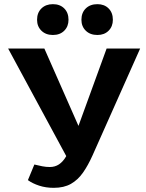

<svg xmlns="http://www.w3.org/2000/svg" viewBox="-20 -891 703 922"><path d="M238 11Q200 11 168 0.5Q136 -10 114 -26L145 -101Q165 -96 183 -92.5Q201 -89 219 -89Q244 -89 263 -101.5Q282 -114 296.5 -138.5Q311 -163 325 -199L492 -658H653L424 -144Q403 -97 378.5 -62Q354 -27 320.5 -8Q287 11 238 11ZM313 -114 19 -658H193L398 -193ZM234 -723Q200 -723 179 -743.5Q158 -764 158 -796Q158 -830 179 -850.5Q200 -871 234 -871Q268 -871 288.5 -850.5Q309 -830 309 -796Q309 -764 288.5 -743.5Q268 -723 234 -723ZM448 -723Q413 -723 392 -743.5Q371 -764 371 -796Q371 -830 392 -850.5Q413 -871 448 -871Q481 -871 501.5 -850.5Q522 -830 522 -796Q522 -764 501.5 -743.5Q481 -723 448 -723Z"/></svg>

Font: Ysabeau Office ExtraBold
Style: Regular
Weight: 800
Designer: Christian Thalmann (Catharsis Fonts)
Version: Version 2.001;gftools[0.9.30]; featfreeze: tnum,lnum,ss02